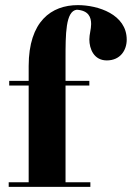

<svg xmlns="http://www.w3.org/2000/svg" viewBox="-20 -725 515 750"><path d="M284 -705C181 -705 92 -642 92 -467V-409H16V-391H92V-13H14V5H333V-13H236V-391H329V-409H236V-496C236 -591 236 -682 280 -687C326 -684 336 -658 336 -631C336 -611 329 -591 329 -571C329 -534 347 -489 397 -489C451 -489 475 -530 475 -570C475 -669 363 -705 284 -705Z"/></svg>

Font: Purple Purse
Style: Regular
Weight: 400
Designer: Astigmatic (AOETI)
Foundry: Astigmatic (AOETI)
Version: Version 1.000